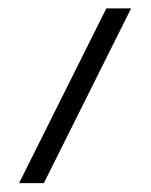

<svg xmlns="http://www.w3.org/2000/svg" viewBox="-20 -734 351 447"><path d="M285.2 -714.4H227.5L24.4 -307.6H82Z"/></svg>

Font: Cardo
Style: Italic
Weight: 400
Designer: David J. Perry
Foundry: David J. Perry
Version: Version 0.99